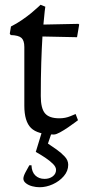

<svg xmlns="http://www.w3.org/2000/svg" viewBox="-20 -552 370 805"><path d="M206 12Q138 12 110 -15.5Q82 -43 82 -109V-355Q82 -382 70 -393Q58 -404 25 -405L21 -411L26 -441Q50 -453 72.5 -468.5Q95 -484 112.5 -498.5Q130 -513 140 -522.5Q150 -532 150 -532L170 -524Q170 -524 167.5 -505Q165 -486 162 -449L309 -452L312 -449L303 -396L158 -399Q155 -352 153 -289Q151 -226 151 -149Q151 -98 168.5 -77Q186 -56 229 -56Q254 -56 275.5 -65Q297 -74 297 -74L307 -48Q307 -48 295 -39Q283 -30 265.5 -18Q248 -6 231.5 3Q215 12 206 12ZM146 233Q131 233 115.5 229Q100 225 89 216.5Q78 208 78 197Q78 187 87 170Q96 153 103 141H112Q113 169 128 183.5Q143 198 167 198Q187 198 201 187.5Q215 177 215 160Q215 148 202 135Q189 122 169.5 109Q150 96 130 85L163 -23H206L181 50Q198 61 217.5 75Q237 89 251.5 104.5Q266 120 266 139Q266 165 247.5 186.5Q229 208 201.5 220.5Q174 233 146 233Z"/></svg>

Font: Alegreya
Style: Regular
Weight: 400
Designer: Juan Pablo del Peral
Foundry: Huerta Tipografica
Version: Version 2.009